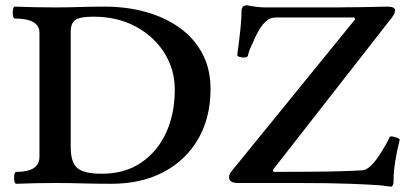

<svg xmlns="http://www.w3.org/2000/svg" viewBox="-20 -691 1529 725"><path d="M42 3Q36 3 34 -8Q32 -19 34 -30.5Q36 -42 42 -42Q129 -42 129 -99V-567Q129 -621 36 -621Q31 -621 29 -632Q27 -643 29 -654.5Q31 -666 36 -666Q113 -663 188 -663Q234 -663 281 -664.5Q328 -666 376 -666Q458 -666 530 -646Q602 -626 657 -587Q712 -548 743.5 -490Q775 -432 775 -355Q775 -247 728.5 -166.5Q682 -86 598 -41.5Q514 3 400 3Q347 3 293.5 1.5Q240 0 188 0Q115 0 42 3ZM364 -35Q451 -35 512.5 -76.5Q574 -118 607 -189.5Q640 -261 640 -352Q640 -429 600.5 -491.5Q561 -554 492 -591Q423 -628 333 -628Q283 -628 265 -616Q247 -604 247 -571V-136Q247 -78 272 -56.5Q297 -35 364 -35ZM1457 14Q1450 13 1440.5 12Q1431 11 1419 9Q1381 6 1303 3Q1225 0 1105 0H878Q845 0 845 -22Q845 -29 847.5 -34Q850 -39 854 -44L1321 -618L1318 -625H1023Q1005 -625 993 -617Q981 -609 972 -598Q963 -586 953.5 -569.5Q944 -553 935 -530Q925 -510 921.5 -500Q918 -490 916 -480Q914 -475 904 -474Q894 -473 884.5 -476Q875 -479 876 -485Q884 -542 888 -583Q892 -624 892 -649Q892 -671 913 -671Q928 -668 947 -665.5Q966 -663 980 -663H1243Q1293 -663 1343.5 -664Q1394 -665 1442 -666Q1472 -666 1472 -652Q1472 -641 1460 -625L1010 -49L1013 -42Q1082 -42 1149 -42.5Q1216 -43 1268.5 -44.5Q1321 -46 1348 -48Q1379 -49 1422 -120Q1434 -140 1441 -152.5Q1448 -165 1451 -173Q1452 -177 1462 -175.5Q1472 -174 1481.5 -170Q1491 -166 1489 -162Q1478 -118 1472 -79Q1466 -40 1466 -7Q1466 11 1457 14Z"/></svg>

Font: Junicode SmExp
Style: Bold
Weight: 700
Width: 6
Designer: Peter S. Baker
Version: Version 2.205; ttfautohint (v1.8.4)